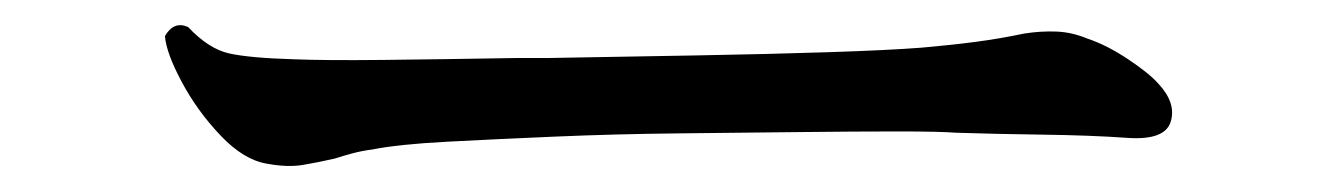

<svg xmlns="http://www.w3.org/2000/svg" viewBox="-20 -437 1040 149"><path d="M187 -310Q169 -313 151 -332Q133 -351 121 -373.5Q109 -396 108 -409Q115 -421 126 -416Q142 -399 158 -395.5Q174 -392 208 -391Q232 -390 278 -390.5Q324 -391 382 -392Q388 -392 394 -392Q400 -392 406 -392Q464 -393 520.5 -394Q577 -395 623 -396.5Q669 -398 695 -400Q718 -402 737 -404.5Q756 -407 775 -411Q788 -413 800 -412.5Q812 -412 824 -407Q839 -402 855.5 -391Q872 -380 879 -372Q893 -357 888.5 -342.5Q884 -328 855 -330Q827 -332 789.5 -332.5Q752 -333 722 -334Q709 -335 676.5 -335Q644 -335 600 -334.5Q556 -334 507 -333.5Q458 -333 411 -331Q364 -329 326.5 -327Q289 -325 269 -321Q261 -320 253.5 -318Q246 -316 240 -314Q227 -311 215 -309Q203 -307 187 -310Z"/></svg>

Font: Zen Old Mincho Medium
Style: Regular
Weight: 500
Designer: Yoshimichi Ohira
Foundry: Positype
Version: Version 1.500